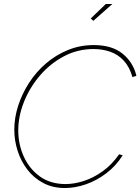

<svg xmlns="http://www.w3.org/2000/svg" viewBox="-20 -941 707 967"><path d="M307 6Q246 6 198.5 -19Q151 -44 118.5 -86Q86 -128 69 -180.5Q52 -233 52 -288Q52 -348 71.5 -408.5Q91 -469 126.5 -524Q162 -579 211.5 -621.5Q261 -664 322 -689Q383 -714 452 -714Q544 -714 597.5 -670.5Q651 -627 667 -559L647 -553Q632 -605 603 -636Q574 -667 535 -680.5Q496 -694 451 -694Q371 -694 302 -657.5Q233 -621 181.5 -561Q130 -501 101 -428.5Q72 -356 72 -284Q72 -213 100.5 -151Q129 -89 182 -51.5Q235 -14 310 -14Q354 -14 402 -29.5Q450 -45 496.5 -78Q543 -111 580 -164L598 -159Q564 -105 515 -68Q466 -31 412 -12.5Q358 6 307 6ZM450 -836 437 -848 513 -921H546Z"/></svg>

Font: Raleway Thin Thin
Style: Italic
Weight: 250
Italic angle: -12°
Version: Version 4.026